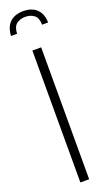

<svg xmlns="http://www.w3.org/2000/svg" viewBox="-208 -1075 622 1108"><g transform="rotate(-20 103.0 -521.0)"><path d="M76 0V-810H130V0ZM-11 -931Q-9 -969 5.5 -993.5Q20 -1018 45 -1030Q70 -1042 103 -1042Q137 -1042 162 -1030Q187 -1018 201.5 -993.5Q216 -969 217 -931H180Q179 -974 157 -990.5Q135 -1007 103 -1007Q72 -1007 50 -990.5Q28 -974 26 -931Z"/></g></svg>

Font: Oswald ExtraLight
Style: Regular
Weight: 250
Designer: Vernon Adams
Foundry: Vernon Adams
Version: Version 4.100; ttfautohint (v1.8.1.43-b0c9)